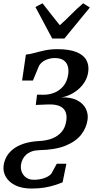

<svg xmlns="http://www.w3.org/2000/svg" viewBox="-49 -860 600 1138"><path d="M137.5 257.5Q81 257.5 42.2 238.5Q3.5 219.5 -14.5 188.2Q-32.5 157 -27.5 120Q-23.5 93 -10.2 68.8Q3 44.5 27.8 24.8Q52.5 5 90.5 -8Q128.5 -21 181.5 -24Q226.5 -26 260.8 -39.5Q295 -53 316.8 -79Q338.5 -105 344 -145Q348.5 -175 339.5 -197Q330.5 -219 306 -230.5Q281.5 -242 238 -241L163 -238L170.5 -299L210 -298.5Q238.5 -298 269.8 -309.2Q301 -320.5 325 -347.8Q349 -375 355.5 -420.5Q359 -447 352.5 -468.8Q346 -490.5 327.2 -503.2Q308.5 -516 275 -516Q248.5 -516 222.8 -504.8Q197 -493.5 183 -471.5L146 -382.5H82L104.5 -536.5Q128 -538.5 155.2 -546.2Q182.5 -554 216.2 -561.2Q250 -568.5 291.5 -568.5Q361.5 -568.5 403.8 -551.5Q446 -534.5 462.8 -504Q479.5 -473.5 474 -434.5Q469.5 -400.5 452.2 -373.5Q435 -346.5 411.2 -327.2Q387.5 -308 361.8 -296.8Q336 -285.5 313.5 -283Q371.5 -284.5 407.8 -265.8Q444 -247 459.5 -216Q475 -185 470 -150Q463.5 -103 432.8 -62.8Q402 -22.5 341.2 2.8Q280.5 28 184 30Q158.5 30.5 139.2 37.5Q120 44.5 106.5 56.5Q93 68.5 85.5 83.8Q78 99 75.5 116Q72 138.5 80 159Q88 179.5 106.2 192.5Q124.5 205.5 151.5 205.5Q184 205.5 211.8 196.2Q239.5 187 255 170L287.5 110.5H344.5L322 220.5Q303 228.5 276 237.2Q249 246 214.8 251.8Q180.5 257.5 137.5 257.5ZM161 -818.5 203 -840.5Q228 -808.5 253.5 -775.8Q279 -743 305.5 -710.5Q342.5 -743 374.2 -775.8Q406 -808.5 444 -840.5L483.5 -815.5L332.5 -631.5H260.5Z"/></svg>

Font: Merriweather Medium
Style: Italic
Weight: 500
Italic angle: -7.8°
Version: Version 2.101